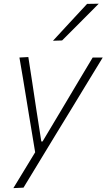

<svg xmlns="http://www.w3.org/2000/svg" viewBox="-20 -798 562 1013"><path d="M50.5 194.5Q78.5 148 108 100Q137 52 165.5 5.5Q157.5 -42.5 149.5 -91.5Q141.5 -140 133.5 -187.5L119 -276.5Q110 -330 101 -386Q91.5 -441.5 82.5 -494.5L129.5 -497Q140 -427 150.5 -361Q160.5 -294.5 171 -224.5L198 -51.5H204.5L308.5 -225.5Q349.5 -294.5 389 -360.8Q428.5 -427 469 -494.5H522Q498 -454.5 475 -417.5Q452 -380 424.8 -335.2Q397.5 -290.5 360 -228.5L275 -89.5Q217 6.5 176.8 72.2Q136.5 138 104 192ZM259.5 -583Q305.5 -633 350 -681Q394.5 -729 439.5 -777.5L501 -778.5Q452 -729 404 -681L307.5 -584.5Z"/></svg>

Font: Heraclito ExtraLight
Style: Italic
Weight: 200
Italic angle: -12°
Designer: Kostas Bartsokas (font) & Cristiano Sobral (main changes)
Foundry: Kostas Bartsokas (font) & Cristiano Sobral (main changes)
Version: Version 1.00;July 8, 2020;FontCreator 13.0.0.2655 64-bit